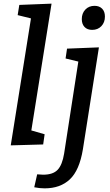

<svg xmlns="http://www.w3.org/2000/svg" viewBox="-20 -794 603 1054"><path d="M86 -767 263 -774 152 -78 225 -57 217 -1 39 4 150 -693 77 -711ZM348 -527 523 -534 435 26Q416 141 363.5 190.5Q311 240 225 240Q198 240 168 234L184 163Q208 165 217 165Q271 165 296.5 138Q322 111 332 49L410 -456L340 -473ZM429 -689Q429 -721 448.5 -741.5Q468 -762 499 -762Q525 -762 540.5 -746.5Q556 -731 556 -703Q556 -671 536.5 -650.5Q517 -630 486 -630Q459 -630 444 -646Q429 -662 429 -689Z"/></svg>

Font: Bitter Pro Medium
Style: Italic
Weight: 500
Italic angle: -9°
Designer: Sol Matas, and Bitter project Authors
Foundry: Sol Matas
Version: Version 1.010